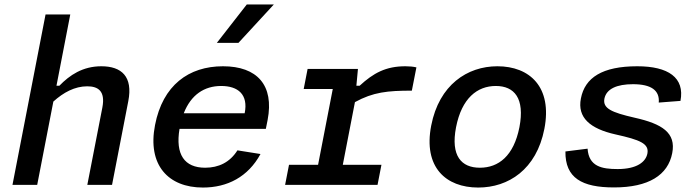

<svg xmlns="http://www.w3.org/2000/svg" viewBox="-20 -830 3140 862"><path d="M147 0 219.5 -374C265 -415 315.5 -442.5 371.5 -442.5C419.5 -442.5 454 -422.5 439.5 -347L372 0H483L556 -376C577.5 -486.5 525.5 -532.5 435 -532.5C351 -532.5 292.5 -492.5 246.5 -445H233.5L295.5 -765H184.5L36 0Z M676 -268.5C641 -89 735.5 12 891 12C1000.5 12 1093.5 -35.5 1149.5 -138.5L1046 -155C1012 -101 961.5 -77 901 -77C808.5 -77 766.5 -136 786 -251.5H1173.5L1181.5 -291.5C1211.5 -447.5 1134.5 -532.5 981 -532.5C827 -532.5 710.5 -447 676 -268.5ZM953.5 -637.5 1088 -810H1209.5L1050.5 -637.5ZM805 -321.5C837.5 -404.5 897 -444 973 -444C1048.5 -444 1095.5 -406 1078.5 -321.5Z M1587 -520.5H1361L1343.5 -430.5H1474L1408 -90H1277.5L1260 0H1675L1692.5 -90H1519L1573.5 -371.5C1655.5 -416.5 1720 -423 1829 -423L1849.5 -527.5C1834.5 -531 1819 -532.5 1800 -532.5C1712 -532.5 1656.5 -502 1594.5 -445H1580Z M2424 -251.5C2460.5 -439 2358.5 -532.5 2213 -532.5C2078 -532.5 1951.5 -449 1916 -266.5C1879.5 -79 1982 12 2127 12C2262.5 12 2388.5 -69 2424 -251.5ZM2312 -259C2286.5 -129.5 2218 -77 2134.5 -77C2051.5 -77 2002.5 -129.5 2027.5 -259C2053 -389 2122.5 -444 2206 -444C2289 -444 2337 -389 2312 -259Z M2841 -532.5C2684 -532.5 2606 -481.5 2588 -388C2571 -302 2629.5 -252 2743.5 -226.5C2854 -202 2895 -185 2886.5 -140.5C2879 -103 2839.5 -71 2753 -71C2681.5 -71 2623.5 -82.5 2618 -162.5L2518.5 -150C2517 -31 2592.5 11.5 2736.5 11.5C2892.5 11.5 2979 -44 2998 -142.5C3016 -234 2952.5 -274 2829.5 -301.5C2724.5 -325.5 2685.5 -343.5 2693.5 -387C2702.5 -431.5 2750 -452 2822 -452C2903 -452 2942.5 -424.5 2937.5 -369.5L3035 -377C3055 -481.5 2980.5 -532.5 2841 -532.5Z"/></svg>

Font: Monaspace Neon Medium
Style: Italic
Weight: 500
Italic angle: -11°
Designer: Riley Cran & the Lettermatic Team
Foundry: Lettermatic
Version: Version 1.200 (Monaspace Neon)